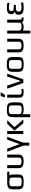

<svg xmlns="http://www.w3.org/2000/svg" viewBox="2400 -3120 928 5769"><g transform="rotate(-90 2864.5 -236.0)"><path d="M60 -153V-311Q60 -385 83.5 -422Q107 -459 153.5 -471.5Q200 -484 283 -484H588V-420H473Q493 -405 499.5 -379Q506 -353 506 -311V-153Q506 -82 482 -47Q458 -12 411.5 -1Q365 10 283 10Q197 10 150 -2.5Q103 -15 81.5 -50Q60 -85 60 -153ZM414 -140V-321Q414 -366 403 -386.5Q392 -407 365.5 -413.5Q339 -420 283 -420Q227 -420 200.5 -413.5Q174 -407 163 -386.5Q152 -366 152 -321V-140Q152 -99 164 -80Q176 -61 202.5 -55Q229 -49 283 -49Q338 -49 364.5 -55Q391 -61 402.5 -80Q414 -99 414 -140Z M696 -139V-484H786V-134Q786 -90 815 -72Q844 -54 900 -54Q956 -54 985 -72Q1014 -90 1014 -134V-484H1104V-139Q1104 -65 1058 -27.5Q1012 10 900 10Q788 10 742 -27.5Q696 -65 696 -139Z M1463 -7V178H1373V-4L1188 -484H1283L1418 -111L1552 -484H1639Z M1723 -484H1813V0H1723ZM1824 -265 2028 -484H2138L1928 -265L2157 0H2045Z M2227 -287Q2227 -375 2244.5 -418Q2262 -461 2308 -477.5Q2354 -494 2450 -494Q2541 -494 2587.5 -478.5Q2634 -463 2653.5 -423Q2673 -383 2673 -304V-174Q2673 -95 2654 -56.5Q2635 -18 2588.5 -4Q2542 10 2450 10Q2402 10 2364 -0.5Q2326 -11 2317 -31V208H2227ZM2581 -135V-325Q2581 -376 2572 -398Q2563 -420 2535.5 -427.5Q2508 -435 2444 -435Q2388 -435 2362.5 -426.5Q2337 -418 2328 -395.5Q2319 -373 2319 -325V-145Q2319 -103 2328.5 -83.5Q2338 -64 2366 -56.5Q2394 -49 2454 -49Q2504 -49 2530 -54.5Q2556 -60 2568.5 -78.5Q2581 -97 2581 -135Z M2813 0ZM2813 -141V-484H2904V-136Q2904 -100 2912.5 -82Q2921 -64 2942.5 -56.5Q2964 -49 3005 -49Q3018 -49 3077 -57V2Q3026 10 2976 10Q2914 10 2879 -3.5Q2844 -17 2828.5 -49.5Q2813 -82 2813 -141ZM2861 -680H2980L2898 -553H2824Z M3083 0ZM3083 -484H3178L3312 -78H3317L3447 -484H3534L3365 0H3257Z M3653 -14Q3620 -29 3605 -62.5Q3590 -96 3590 -153V-321Q3590 -366 3601 -400Q3612 -434 3630 -453Q3645 -470 3675.5 -479.5Q3706 -489 3738 -492Q3774 -494 3813 -494Q3865 -494 3891.5 -491.5Q3918 -489 3948 -481Q3979 -472 3996 -454Q4013 -436 4025 -402Q4036 -367 4036 -321V-153Q4036 -68 3997 -29Q3981 -13 3951 -4Q3921 5 3889 8Q3851 10 3813 10Q3749 10 3717 5.5Q3685 1 3653 -14ZM3911 -62Q3929 -70 3936.5 -88.5Q3944 -107 3944 -140V-336Q3944 -381 3933 -401.5Q3922 -422 3895.5 -428.5Q3869 -435 3813 -435Q3757 -435 3730.5 -428.5Q3704 -422 3693 -401.5Q3682 -381 3682 -336V-140Q3682 -107 3689.5 -88.5Q3697 -70 3715 -62Q3733 -53 3752 -51Q3771 -49 3813 -49Q3855 -49 3874 -51Q3893 -53 3911 -62Z M4176 -139V-484H4266V-134Q4266 -90 4295 -72Q4324 -54 4380 -54Q4436 -54 4465 -72Q4494 -90 4494 -134V-484H4584V-139Q4584 -65 4538 -27.5Q4492 10 4380 10Q4268 10 4222 -27.5Q4176 -65 4176 -139Z M4740 -484H4830V-134Q4830 -89 4857.5 -71.5Q4885 -54 4950 -54Q5008 -54 5037.5 -67Q5067 -80 5067 -119V-484H5157V-131Q5157 -96 5161.5 -78.5Q5166 -61 5179 -54Q5192 -47 5218 -47H5225V6Q5212 7 5183 7Q5137 7 5111.5 -4.5Q5086 -16 5075 -51Q5063 -24 5029 -7Q4995 10 4940 10Q4862 10 4830 -11V208H4740Z M5305 -134V-137Q5305 -189 5327 -218.5Q5349 -248 5400 -257Q5358 -270 5341 -292.5Q5324 -315 5324 -355V-374Q5324 -442 5373 -468Q5422 -494 5512 -494Q5572 -494 5601.5 -490.5Q5631 -487 5665 -479V-413Q5655 -415 5630.5 -421.5Q5606 -428 5581 -430.5Q5556 -433 5519 -433Q5466 -433 5442 -418Q5418 -403 5418 -366V-350Q5418 -324 5430 -310.5Q5442 -297 5469.5 -291.5Q5497 -286 5548 -286H5602V-224H5531Q5470 -224 5436 -210.5Q5402 -197 5402 -156V-127Q5402 -85 5435.5 -69Q5469 -53 5537 -53Q5594 -53 5673 -72V-4L5646 0Q5604 6 5583.5 8Q5563 10 5522 10Q5413 10 5359 -22.5Q5305 -55 5305 -134Z"/></g></svg>

Font: Play
Style: Regular
Weight: 400
Designer: Jonas Hecksher (Cyrillic expansion: Cyreal)
Foundry: Jonas Hecksher, Playtype, e-types AS
Version: Version 2.101; ttfautohint (v1.5.65-e2d9)